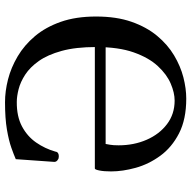

<svg xmlns="http://www.w3.org/2000/svg" viewBox="-18 -730 762 765"><g transform="rotate(-90 362.5 -347.0)"><path d="M352.5 14.6Q270 14.6 214.1 -14.2Q158.2 -43 124.8 -88.9Q91.3 -134.8 76.9 -186.8Q62.5 -238.8 62.5 -284.7Q62.5 -313.5 66.2 -331.5Q69.8 -349.6 74.2 -349.6H572.3Q580.6 -349.6 584.7 -339.8Q588.9 -330.1 588.9 -324.7Q588.9 -314 585.2 -310.8Q581.5 -307.6 571.3 -306.6H171.9Q170.9 -300.8 168.7 -288.6Q166.5 -276.4 166.5 -254.9Q166.5 -193.8 188.7 -143.1Q210.9 -92.3 251 -62Q291 -31.7 344.7 -31.7Q376 -31.7 412.6 -47.4Q449.2 -63 482.4 -98.9Q515.6 -134.8 536.9 -195.1Q558.1 -255.4 558.1 -344.7Q558.1 -425.8 542.7 -481.7Q527.3 -537.6 502.4 -572.8Q477.5 -607.9 448.2 -627Q418.9 -646 390.4 -653.3Q361.8 -660.6 339.4 -660.6Q281.7 -661.1 241.9 -639.9Q202.1 -618.7 177.7 -583.5Q153.3 -548.3 141.6 -507.3Q140.6 -499.5 135.5 -496.3Q130.4 -493.2 123.5 -493.2Q122.1 -493.2 120.8 -493.4Q119.6 -493.7 118.2 -493.7Q112.3 -493.7 106 -499.3Q99.6 -504.9 100.6 -513.2L111.3 -664.6Q128.9 -672.4 157.2 -682.4Q185.5 -692.4 229.7 -700Q273.9 -707.5 338.4 -707.5Q381.8 -707.5 429 -695.6Q476.1 -683.6 520.8 -657.2Q565.4 -630.9 601.3 -588.4Q637.2 -545.9 658.4 -485.6Q679.7 -425.3 679.7 -344.7Q679.7 -263.7 658.7 -203.6Q637.7 -143.6 602.8 -101.6Q567.9 -59.6 524.9 -33.9Q481.9 -8.3 437.3 3.2Q392.6 14.6 352.5 14.6Z"/></g></svg>

Font: Gelasio
Style: Regular
Weight: 400
Designer: Eben Sorkin
Foundry: Eben Sorkin
Version: Version 1.008